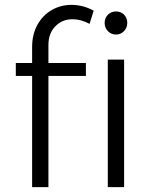

<svg xmlns="http://www.w3.org/2000/svg" viewBox="-20 -769 627 789"><path d="M179 -584V-510H333V-457H179V0H112V-457H45V-510H112V-576Q112 -628 134 -667.5Q156 -707 193 -728Q230 -749 273 -749Q322 -749 365 -725L348 -671Q312 -690 278 -690Q236 -690 207.5 -661Q179 -632 179 -584ZM423 -524H490V0H423ZM503 -675Q503 -655 489.5 -641Q476 -627 457 -627Q437 -627 423.5 -641Q410 -655 410 -675Q410 -695 423.5 -708.5Q437 -722 457 -722Q477 -722 490 -708.5Q503 -695 503 -675Z"/></svg>

Font: Gontserrat Light
Style: Regular
Weight: 300
Designer: Julieta Ulanovsky
Foundry: Julieta Ulanovsky
Version: Version 6.001